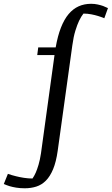

<svg xmlns="http://www.w3.org/2000/svg" viewBox="-156 -783 597 1026"><path d="M48.3 -529.8H141.6Q152.3 -591.3 169.7 -635.5Q187 -679.7 210.7 -707.8Q234.4 -735.8 264.4 -749.3Q294.4 -762.7 331.1 -762.7Q349.6 -762.7 366.2 -759Q382.8 -755.4 395 -751Q409.2 -745.6 420.9 -739.7L401.4 -685.5Q385.3 -692.4 367.2 -697.8Q351.6 -702.6 331.5 -706.5Q311.5 -710.4 290 -710.4Q277.8 -695.3 266.6 -671.9Q256.8 -651.4 246.8 -619.1Q236.8 -586.9 230.5 -540.5L152.3 22.9Q144 82 127.9 120.8Q111.8 159.7 89.1 182.4Q66.4 205.1 37.8 214.1Q9.3 223.1 -23.9 223.1Q-48.8 223.1 -69.3 219.7Q-89.8 216.3 -104.5 211.9Q-121.6 206.5 -135.7 200.2L-113.8 146Q-93.3 153.3 -70.8 158.7Q-51.8 163.6 -28.6 167.2Q-5.4 170.9 17.6 170.9Q26.4 158.7 35.2 139.2Q42.5 122.6 50 97.2Q57.6 71.8 63 36.1L135.3 -488.8H43Z"/></svg>

Font: Noticia Text
Style: Italic
Weight: 400
Italic angle: -8°
Designer: JM Sole
Foundry: JM Sole
Version: Version 1.003